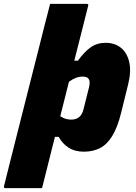

<svg xmlns="http://www.w3.org/2000/svg" viewBox="-89 -780 709 1000"><path d="M461 -557Q509 -557 541 -531Q573 -505 584 -457Q595 -409 579 -343L542 -193Q523 -116 495.5 -71.5Q468 -27 431.5 -8.5Q395 10 348 10Q300 10 267.5 -11.5Q235 -33 217 -67H197Q178 8 161 76.5Q144 145 130 200H-60Q-71 200 -68 189Q-52 126 -30.5 39Q-9 -48 16 -145Q41 -242 65 -338.5Q89 -435 110.5 -518Q132 -601 146 -659Q154 -688 160 -713Q166 -738 172 -760H362Q374 -760 370 -749Q355 -691 337 -618Q319 -545 298 -464H317Q349 -509 382.5 -533Q416 -557 461 -557ZM341 -381Q306 -381 270 -354Q259 -310 247.5 -264.5Q236 -219 225 -175Q250 -157 282 -157Q307 -157 323.5 -170.5Q340 -184 347 -215L375 -327Q382 -358 372 -370Q364 -381 341 -381Z"/></svg>

Font: Recursive Mn Lnr St Blk
Style: Italic
Weight: 900
Italic angle: -15°
Monospace: yes
Version: Version 1.079;hotconv 1.0.112;makeotfexe 2.5.65598; ttfautoh